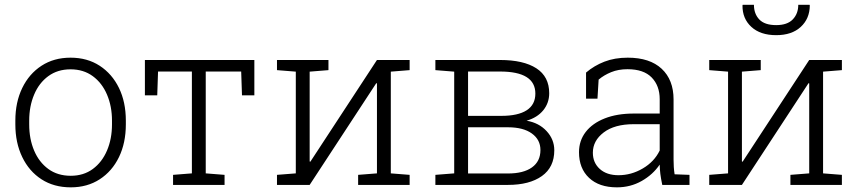

<svg xmlns="http://www.w3.org/2000/svg" viewBox="-20 -782 3642 812"><path d="M279.3 10.3Q208 10.3 155.5 -23.7Q103 -57.6 74 -117.9Q44.9 -178.2 44.9 -255.9V-272Q44.9 -349.6 74 -409.7Q103 -469.7 155.5 -503.9Q208 -538.1 278.3 -538.1Q349.1 -538.1 401.6 -503.9Q454.1 -469.7 483.2 -409.9Q512.2 -350.1 512.2 -272V-255.9Q512.2 -177.7 483.2 -117.7Q454.1 -57.6 401.6 -23.7Q349.1 10.3 279.3 10.3ZM279.3 -38.6Q333.5 -38.6 372.6 -67.4Q411.6 -96.2 432.6 -145.5Q453.6 -194.8 453.6 -255.9V-272Q453.6 -332.5 432.6 -381.8Q411.6 -431.2 372.3 -460Q333 -488.8 278.3 -488.8Q223.6 -488.8 184.3 -460Q145 -431.2 124.3 -381.8Q103.5 -332.5 103.5 -272V-255.9Q103.5 -194.3 124.3 -145.3Q145 -96.2 184.3 -67.4Q223.6 -38.6 279.3 -38.6Z M711.9 0V-42.5L791.5 -48.8V-479.5H648.4L645 -378.9H592.8V-528.3H1055.7V-378.9H1003.4L1000 -479.5H850.1V-48.8L929.7 -42.5V0Z M1151.4 0V-42.5L1231 -48.8V-479L1151.4 -485.4V-528.3H1289.6H1369.1V-485.4L1289.6 -479V-99.1L1292.5 -98.1L1574.2 -528.3H1632.8H1712.4V-485.4L1632.8 -479V-48.8L1712.4 -42.5V0H1494.6V-42.5L1574.2 -48.8V-429.2L1571.3 -430.2L1289.6 0Z M1821.3 0V-42.5L1900.9 -48.8V-479L1821.3 -485.4V-528.3H1900.9H2094.7Q2193.8 -528.3 2248.3 -493.2Q2302.7 -458 2302.7 -387.7Q2302.7 -346.7 2277.6 -315.7Q2252.4 -284.7 2207 -271.5Q2259.3 -262.7 2291.7 -227.5Q2324.2 -192.4 2324.2 -146.5Q2324.2 -74.7 2271.7 -37.4Q2219.2 0 2128.4 0ZM1959.5 -48.3H2128.4Q2193.8 -48.3 2229.7 -74Q2265.6 -99.6 2265.6 -147.5Q2265.6 -191.4 2229.2 -217.5Q2192.9 -243.7 2128.4 -243.7H1959.5ZM1959.5 -292H2100.1Q2170.9 -292 2207.5 -315.7Q2244.1 -339.4 2244.1 -386.2Q2244.1 -479.5 2094.7 -479.5H1959.5Z M2588.9 10.3Q2513.7 10.3 2471.2 -29.8Q2428.7 -69.8 2428.7 -138.2Q2428.7 -187 2457 -223.9Q2485.4 -260.7 2537.4 -281.2Q2589.4 -301.8 2660.6 -301.8H2770V-362.3Q2770 -419.4 2736.1 -454.3Q2702.1 -489.3 2633.8 -489.3Q2595.2 -489.3 2564.7 -476.8Q2534.2 -464.4 2511.7 -445.3L2506.8 -364.7H2458.5V-475.1Q2492.7 -504.4 2536.1 -521.2Q2579.6 -538.1 2634.8 -538.1Q2728 -538.1 2778.3 -491.2Q2828.6 -444.3 2828.6 -361.3V-106.4Q2828.6 -90.8 2829.6 -75.4Q2830.6 -60.1 2833 -44.9L2896 -42.5V0H2780.8Q2774.9 -28.8 2772.7 -46.4Q2770.5 -64 2770 -85.9Q2741.2 -43.5 2693.8 -16.6Q2646.5 10.3 2588.9 10.3ZM2595.7 -41Q2649.9 -41 2698.5 -69.6Q2747.1 -98.1 2770 -145.5V-256.8H2660.2Q2579.1 -256.8 2533.2 -221.9Q2487.3 -187 2487.3 -136.2Q2487.3 -93.8 2516.6 -67.4Q2545.9 -41 2595.7 -41Z M2979.5 0V-42.5L3059.1 -48.8V-479L2979.5 -485.4V-528.3H3117.7H3197.3V-485.4L3117.7 -479V-99.1L3120.6 -98.1L3402.3 -528.3H3460.9H3540.5V-485.4L3460.9 -479V-48.8L3540.5 -42.5V0H3322.8V-42.5L3402.3 -48.8V-429.2L3399.4 -430.2L3117.7 0ZM3262.7 -633.3Q3195.8 -633.3 3157.7 -668.2Q3119.6 -703.1 3120.1 -758.8L3121.1 -761.7H3168.5Q3168.5 -723.6 3191.2 -699.7Q3213.9 -675.8 3262.7 -675.8Q3309.6 -675.8 3332.8 -700Q3356 -724.1 3356 -761.7H3403.8L3404.8 -758.8Q3404.3 -703.1 3366.5 -668.2Q3328.6 -633.3 3262.7 -633.3Z"/></svg>

Font: Roboto Slab LO Light
Style: Regular
Weight: 300
Designer: Google
Version: Version 2.000